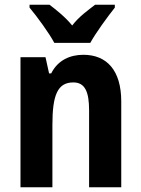

<svg xmlns="http://www.w3.org/2000/svg" viewBox="-20 -786 593 806"><path d="M208 -606H359C382 -648 431 -715 462 -754V-766H379C350 -743 313 -718 283 -679C253 -716 214 -746 188 -766H104V-754C136 -716 187 -646 208 -606ZM330 -556C275 -556 223 -534 195 -478H186L171 -546H66V0H200V-262C200 -388 222 -440 288 -440C337 -440 354 -400 354 -323V0H489V-360C489 -491 428 -556 330 -556Z"/></svg>

Font: Noto Sans Telugu Condensed
Style: Bold
Weight: 700
Width: 3
Designer: Jelle Bosma - Monotype Design Team
Foundry: Monotype Imaging Inc.
Version: Version 2.005